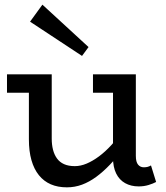

<svg xmlns="http://www.w3.org/2000/svg" viewBox="-20 -790 713 824"><path d="M267 14Q228 14 198 1Q168 -12 147 -38Q126 -64 115 -102.5Q104 -141 104 -192V-471H202V-195Q202 -169 207.5 -147.5Q213 -126 224.5 -110Q236 -94 255 -85.5Q274 -77 301 -77Q326 -77 352 -88Q378 -99 405 -119Q432 -139 459 -168.5Q486 -198 512 -234V-155Q482 -115 452.5 -84Q423 -53 393 -31Q363 -9 332 2.5Q301 14 267 14ZM10 -392V-471H182V-392ZM575 10Q542 10 517 -4Q492 -18 478.5 -45.5Q465 -73 465 -113V-471H563V-121Q563 -95 572.5 -83.5Q582 -72 597 -72Q607 -72 614 -74Q621 -76 628 -80L650 -9Q637 -2 617.5 4Q598 10 575 10ZM379 -392V-471H549V-392ZM332 -550 109 -697 162 -770 360 -588Z"/></svg>

Font: BioRhyme
Style: Regular
Weight: 400
Designer: Aoife Mooney
Foundry: Aoife Mooney Type
Version: Version 1.600;gftools[0.9.33]